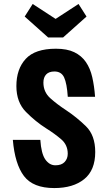

<svg xmlns="http://www.w3.org/2000/svg" viewBox="-20 -945 539 975"><path d="M45.2 -234.8Q55.6 -111.8 101.8 -50.9Q148 10 255.6 10Q351.6 10 407.6 -35.3Q463.6 -80.6 463.6 -173Q463.6 -258 416.2 -304.1Q368.8 -350.2 315.4 -385.6Q270 -415.2 235.2 -446.5Q200.4 -477.8 200.4 -525.6Q200.4 -552 214.5 -567Q228.6 -582 256.6 -582Q291.8 -582 305.8 -551.4Q319.8 -520.8 324.2 -453.4H462.8Q458.8 -508 448.5 -553Q438.2 -598 416 -630.1Q393.8 -662.2 357.2 -679.9Q320.6 -697.6 264 -697.6Q158.2 -697.6 110.7 -646.1Q63.2 -594.6 63.2 -507.8Q63.2 -425.8 111.8 -376.6Q160.4 -327.4 214.4 -293.2Q257.6 -266.2 290.8 -237.7Q324 -209.2 324 -164.2Q324 -139.4 308.3 -122.5Q292.6 -105.6 261.4 -105.6Q230.8 -105.6 210.1 -135.3Q189.4 -165 184.8 -234.8ZM300.2 -754.6 419.4 -861 378.8 -924.8 262.4 -849 146 -924.8 105.4 -861 224.6 -754.6Z"/></svg>

Font: Secuela Light
Style: Regular
Weight: 300
Designer: Fernando Haro
Foundry: deFharo
Version: Version 1.708